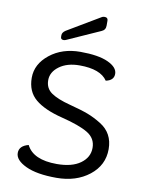

<svg xmlns="http://www.w3.org/2000/svg" viewBox="-97 -963 788 1039"><g transform="rotate(10 297.0 -443.5)"><path d="M458 -556Q420 -613 305 -613Q237 -613 194 -581.5Q151 -550 151 -505Q151 -460 186 -436Q221 -412 288.5 -394.5Q356 -377 392.5 -363Q429 -349 466 -326Q538 -282 538 -193.5Q538 -105 466 -48.5Q394 8 286 8Q178 8 117.5 -20.5Q57 -49 57 -88.5Q57 -128 108 -141Q145 -66 275 -66Q358 -66 404.5 -99.5Q451 -133 451 -185.5Q451 -238 404.5 -266Q358 -294 259.5 -318.5Q161 -343 111 -385Q61 -427 61 -502.5Q61 -578 129 -632Q197 -686 296.5 -686Q396 -686 449 -661.5Q502 -637 502 -601Q502 -565 458 -556ZM195 -733Q179 -733 179 -748V-757Q179 -772 197 -784L377 -891Q382 -895 393 -895Q411 -895 411 -877V-850Q411 -826 389 -817L208 -736Q202 -733 195 -733Z"/></g></svg>

Font: Merge One
Style: Regular
Weight: 400
Designer: Kosal Sen
Foundry: Philatype
Version: Version 1.001